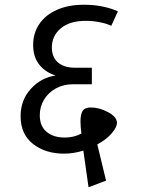

<svg xmlns="http://www.w3.org/2000/svg" viewBox="-20 -699 603 811"><path d="M474 -180Q474 -162 452 -136Q430 -110 391 -89L428 64L354 92L332 -63Q292 -50 250 -50Q172 -50 119.5 -91Q67 -132 67 -208Q67 -276 110 -323.5Q153 -371 215 -380Q171 -394 145.5 -426.5Q120 -459 120 -509Q120 -559 146 -597.5Q172 -636 220.5 -657.5Q269 -679 335 -679Q378 -679 415.5 -671Q453 -663 478 -651L450 -590Q429 -600 400 -605.5Q371 -611 343 -611Q275 -611 237 -579.5Q199 -548 199 -498Q199 -458 224.5 -435.5Q250 -413 297 -413H368V-343H287Q248 -343 216 -325.5Q184 -308 166 -278Q148 -248 148 -212Q148 -166 177 -142Q206 -118 253 -118Q293 -118 324 -135Q320 -163 320 -186Q320 -216 329 -230.5Q338 -245 364 -245Q400 -245 437 -225Q474 -205 474 -180Z"/></svg>

Font: FiraGO Book
Style: Italic
Weight: 350
Italic angle: -8°
Designer: bBox Type GmbH
Foundry: bBox Type GmbH
Version: Version 1.001